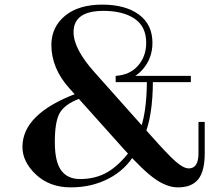

<svg xmlns="http://www.w3.org/2000/svg" viewBox="-20 -790 970 830"><path d="M627 -210Q703 -124 738 -93Q773 -62 796 -62Q838 -62 838 -127V-263H865V-127Q865 -50 837 -15Q809 20 749 20Q703 20 651.5 -15.5Q600 -51 513 -148L281 -407Q202 -494 202 -597Q203 -674 261.5 -722Q320 -770 422 -770Q522 -770 580.5 -727Q639 -684 639 -605Q639 -537 595.5 -488.5Q552 -440 485 -437L480 -462Q542 -466 577 -506.5Q612 -547 612 -605Q612 -675 562 -709Q512 -743 427 -743Q298 -743 298 -651Q298 -578 390 -476ZM480 -462H805V-435H480ZM602 -198 597 -186 576 -206 579 -212Q615 -292 615 -445V-452L641 -455V-445Q641 -285 602 -198ZM311 -386 319 -389 330 -366 322 -363Q260 -339 238.5 -302Q217 -265 217 -176Q217 -91 244.5 -53.5Q272 -16 326 -16Q393 -16 444 -45.5Q495 -75 545 -141L551 -149L568 -134L564 -127Q525 -58 451.5 -19Q378 20 286 20Q195 20 136 -35Q77 -90 77 -155Q77 -298 311 -386Z"/></svg>

Font: Solide Mirage
Style: Etroit
Weight: 400
Designer: Jérémy Landes
Foundry: Velvetyne Type Foundry
Version: Version 1.1